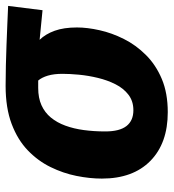

<svg xmlns="http://www.w3.org/2000/svg" viewBox="12 -592 597 660"><g transform="rotate(-90 310.0 -261.5)"><path d="M345.4 -540.2Q381.3 -540.2 415.7 -539.3Q450.1 -538.5 484.4 -537.2Q518.7 -535.9 552.4 -534.5Q586.1 -533.2 620.2 -531.6L605.4 -413.3L503.7 -423.3Q523.5 -402.9 534.8 -371.5Q546.1 -340.1 546.1 -294.9Q546.1 -259.3 536.6 -217.1Q527.2 -174.9 506.5 -133.7Q485.9 -92.5 451.8 -58.2Q417.7 -23.8 369.1 -3.3Q320.6 17.2 254.7 17.2Q148.2 17.2 87.4 -42.6Q26.6 -102.5 26.6 -209.3Q26.6 -251.2 35.8 -296.7Q44.9 -342.2 66.1 -385.5Q87.2 -428.8 123.5 -463.8Q159.7 -498.8 214.6 -519.5Q269.5 -540.2 345.4 -540.2ZM363.7 -428.2H338.2Q303.9 -428.2 278.8 -416.9Q253.7 -405.6 236.4 -384.6Q219.1 -363.6 208.6 -334.8Q198 -306 193.4 -271.4Q188.7 -236.9 188.7 -197.6Q188.7 -148.6 207.2 -124.8Q225.8 -101 261.6 -101Q292.8 -101 314.8 -117.9Q336.8 -134.7 350.8 -162.4Q364.8 -190.1 372.7 -222.9Q380.6 -255.6 383.7 -287.6Q386.7 -319.7 386.7 -344.8Q386.7 -374.3 380.5 -395Q374.3 -415.7 363.7 -428.2Z"/></g></svg>

Font: Fira Sans Variable
Style: Italic
Weight: 397
Italic angle: -8°
Designer: Carrois Corporate & Edenspiekermann AG
Foundry: Carrois Corporate GbR & Edenspiekermann AG
Version: Version 4.202